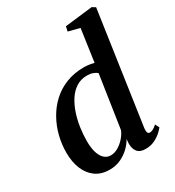

<svg xmlns="http://www.w3.org/2000/svg" viewBox="-196 -933 967 1060"><g transform="rotate(-30 288.0 -403.0)"><path d="M470 -92.5Q468 -74.5 471.5 -65.5Q475 -56.5 485 -56.5Q494.5 -56.5 505.5 -62Q516.5 -67.5 531.5 -81L544.5 -55Q537 -45 520 -29.5Q503 -14 477.8 -1.8Q452.5 10.5 420.5 10.5Q384.5 10.5 368.8 -8.8Q353 -28 353 -61L355 -90Q342 -65.5 318.2 -42.5Q294.5 -19.5 262.5 -4.5Q230.5 10.5 191 10.5Q138.5 10.5 102.5 -15.2Q66.5 -41 48 -86.2Q29.5 -131.5 29.5 -190.5Q29.5 -242.5 42.2 -294.2Q55 -346 80.8 -392.2Q106.5 -438.5 144.8 -474.2Q183 -510 234.2 -530.5Q285.5 -551 349 -551Q365 -551 381.8 -548.5Q398.5 -546 412.5 -542L442 -748L370 -766.5L376.5 -796.5L552 -817L573.5 -804ZM403.5 -482Q393.5 -491.5 377.2 -497.2Q361 -503 341 -503Q301.5 -503 271.2 -483.5Q241 -464 219.8 -430.8Q198.5 -397.5 185 -356.5Q171.5 -315.5 165.5 -272Q159.5 -228.5 159.5 -188.5Q159.5 -145 169 -115.2Q178.5 -85.5 195.5 -70.2Q212.5 -55 235.5 -55Q260 -55 283.2 -68.8Q306.5 -82.5 325 -103.5Q343.5 -124.5 353 -147Z"/></g></svg>

Font: Merriweather 60pt SemiBold
Style: Italic
Weight: 600
Italic angle: -7.8°
Version: Version 2.101